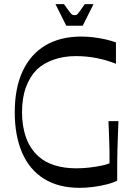

<svg xmlns="http://www.w3.org/2000/svg" viewBox="-20 -890 641 924"><path d="M363 14Q262 14 192 -29.5Q122 -73 86.5 -155Q51 -237 51 -350Q51 -466 89 -547.5Q127 -629 198.5 -671.5Q270 -714 371 -714Q399 -714 429 -710.5Q459 -707 487.5 -700.5Q516 -694 538 -686V-583Q496 -600 447.5 -610Q399 -620 345 -620Q287 -620 238.5 -603Q190 -586 158 -556Q124 -522 105 -470.5Q86 -419 86 -350Q86 -281 106 -226.5Q126 -172 167 -136Q197 -109 243 -94.5Q289 -80 347 -80Q378 -80 409 -83.5Q440 -87 466.5 -92.5Q493 -98 507 -104Q507 -135 507 -156Q507 -177 506 -196.5Q505 -216 504.5 -242Q504 -268 502 -307H550Q548 -259 547 -225.5Q546 -192 545 -163.5Q544 -135 544 -102Q544 -69 544 -21Q526 -11 495 -3Q464 5 429 9.5Q394 14 363 14ZM299 -766 247 -870H288Q307 -843 315.5 -832Q324 -821 328.5 -819Q333 -817 338 -817Q345 -817 349 -819Q353 -821 361 -832Q369 -843 388 -870H430L378 -766Z"/></svg>

Font: Ojuju Medium
Style: Regular
Weight: 500
Designer: Chisaokwu Joboson, Mirko Velimirovic
Foundry: Udi Foundry
Version: Version 1.000